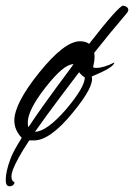

<svg xmlns="http://www.w3.org/2000/svg" viewBox="-60 -488 468 670"><path d="M384 -462C380 -466 374 -468 369 -468C360 -468 320 -424 251 -335C243 -341 232 -344 219 -344C183 -344 136 -308 77 -235C19 -163 -10 -107 -10 -67C-10 -52 -6 -38 2 -25C6 -18 11 -12 16 -7C-4 24 -17 49 -23 65C-35 97 -40 121 -40 140C-40 154 -36 162 -27 162C-20 162 -15 160 -11 154C-9 151 -9 148 -11 147C-17 144 -20 138 -20 128C-20 121 -18 113 -15 104C-6 81 12 47 42 2H59C96 2 141 -30 194 -95C245 -157 267 -199 260 -221C311 -242 338 -258 339 -270C314 -257 292 -251 275 -251C270 -251 266 -252 265 -254C268 -267 270 -279 270 -290C270 -295 269 -299 269 -304C307 -352 344 -397 380 -439C389 -449 390 -456 384 -462ZM236 -218C236 -195 214 -158 171 -107C126 -55 90 -29 62 -28C87 -64 118 -106 154 -154L216 -236C223 -227 230 -221 236 -218ZM37 -59C36 -87 56 -128 98 -182C141 -237 173 -264 196 -264V-263L177 -237C118 -158 72 -94 39 -44C38 -48 37 -53 37 -59Z"/></svg>

Font: AlexBrush
Style: Regular
Weight: 400
Designer: Robert E. Leuschke
Foundry: Robert E. Leuschke
Version: Version 1.001